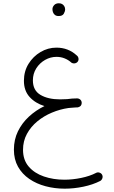

<svg xmlns="http://www.w3.org/2000/svg" viewBox="-20 -843 689 1160"><path d="M64 61Q64 0.5 88.4 -49.6Q112.8 -99.6 154.5 -138.2Q196.3 -176.8 248.5 -202.1Q193.4 -219.2 158.9 -257.1Q124.5 -294.9 124.5 -355Q124.5 -412.1 152.3 -457.3Q180.2 -502.4 225.1 -528.8Q270 -555.2 320.8 -555.2Q392.6 -555.2 443.4 -508.3Q452.1 -502 454.1 -490.7Q456.1 -479.5 449.7 -470.7Q443.4 -462.4 432.4 -460.4Q421.4 -458.5 411.6 -464.4Q393.6 -481 370.6 -490.2Q347.7 -499.5 321.3 -499.5Q285.2 -499.5 252.4 -481Q219.7 -462.4 199.2 -430.2Q178.7 -397.9 178.7 -357.4Q178.7 -296.9 224.4 -269.8Q270 -242.7 342.8 -242.7Q364.3 -242.7 385.3 -244.1Q415.5 -248.5 444.8 -248.5H445.3Q445.8 -248.5 446.3 -248.5H446.8Q447.3 -248.5 447.8 -248.5Q455.6 -248 461.9 -243.7Q462.4 -243.7 462.4 -243.2Q462.9 -242.7 463.4 -242.7Q473.1 -234.9 473.6 -222.7V-221.7V-221.2V-220.7Q473.6 -220.7 473.6 -219.7Q472.2 -200.7 454.6 -195.8Q454.1 -195.3 453.6 -195.3Q453.1 -195.3 452.1 -194.8Q451.7 -194.8 450.7 -194.8Q450.2 -194.8 449.7 -194.3Q448.7 -194.3 447.3 -194.3Q439.5 -193.8 430.9 -193.4Q422.4 -192.9 411.1 -191.9Q402.3 -190.9 393.6 -190.4Q342.8 -183.1 293.7 -162.6Q244.6 -142.1 205.3 -109.6Q166 -77.1 142.6 -33.9Q119.1 9.3 119.1 62Q119.1 123.5 153.6 163.6Q188 203.6 244.9 223.1Q301.8 242.7 369.1 242.7Q418.9 242.7 470.7 231.9Q522.5 221.2 560.1 201.7Q569.8 196.3 581.1 200Q592.3 203.6 597.2 213.4Q602.1 223.1 598.4 234.1Q594.7 245.1 585 250.5Q541 272.9 483.9 284.9Q426.8 296.9 371.1 296.9Q310.5 296.9 255.4 282.2Q200.2 267.6 157 238Q113.8 208.5 88.9 164.3Q64 120.1 64 61ZM296.9 -787.6Q296.9 -800.8 307.1 -812Q317.4 -823.2 335.4 -823.2Q356.9 -823.2 367.7 -806.6Q373.5 -797.4 373.5 -786.6Q373.5 -774.4 365.5 -760.3Q357.4 -746.1 334.5 -746.1Q319.3 -746.1 311 -753.4Q302.7 -760.7 299.8 -770Q296.9 -778.3 296.9 -787.6Z"/></svg>

Font: Mikhak-DS2-FD Light
Style: Regular
Weight: 300
Designer: Amin Abedi
Version: Version 3.2